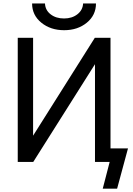

<svg xmlns="http://www.w3.org/2000/svg" viewBox="-20 -956 786 1136"><path d="M633.8 -78.1H737.3L672.9 160.2H587.9L628.9 2H627H587.9H542V-576.2L176.8 2H85V-732.4H175.8V-153.3L541 -732.4H633.8ZM471.7 -935.5H547.9Q547.9 -866.2 493.7 -821.8Q439.5 -777.3 359.4 -777.3Q279.3 -777.3 224.6 -821.8Q169.9 -866.2 169.9 -935.5H246.1Q248 -895.5 279.8 -871.1Q311.5 -846.7 358.9 -846.7Q406.2 -846.7 438 -871.6Q469.7 -896.5 471.7 -935.5Z"/></svg>

Font: Gen Shin Gothic Regular
Style: Regular
Weight: 400
Designer: [Source Han Sans]
Ryoko NISHIZUKA  (kana & ideographs); Paul D. Hunt (Latin, Greek & Cyrillic); Wenlong ZHANG  (bopomofo
Version: Version 1.002.20150607